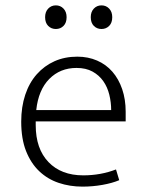

<svg xmlns="http://www.w3.org/2000/svg" viewBox="-20 -687 544 715"><path d="M448 -235H113V-221Q113 -133 160.5 -83.5Q208 -34 290 -34Q355 -34 412 -56L424 -16Q398 -5 361.5 1.5Q325 8 287 8Q240 8 198.5 -6Q157 -20 126 -49.5Q95 -79 77 -124.5Q59 -170 59 -234Q59 -289 74 -334Q89 -379 117 -410.5Q145 -442 183 -459Q221 -476 268 -476Q308 -476 341.5 -461.5Q375 -447 398.5 -420Q422 -393 435 -355Q448 -317 448 -271ZM394 -277Q394 -306 387 -334.5Q380 -363 364.5 -385Q349 -407 324.5 -420.5Q300 -434 265 -434Q204 -434 163.5 -393Q123 -352 115 -277ZM148 -623Q148 -643 159.5 -655Q171 -667 188 -667Q205 -667 216.5 -655Q228 -643 228 -623Q228 -602 216.5 -590.5Q205 -579 188 -579Q171 -579 159.5 -590.5Q148 -602 148 -623ZM318 -623Q318 -643 329.5 -655Q341 -667 358 -667Q375 -667 386.5 -655Q398 -643 398 -623Q398 -602 386.5 -590.5Q375 -579 358 -579Q341 -579 329.5 -590.5Q318 -602 318 -623Z"/></svg>

Font: Ek Mukta ExtraLight
Style: Regular
Weight: 275
Designer: Girish Dalvi and Yashodeep Gholap
Foundry: Ek Type
Version: Version 2.538;PS 1.002;hotconv 16.6.51;makeotf.lib2.5.65220;